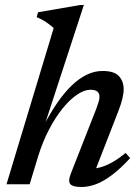

<svg xmlns="http://www.w3.org/2000/svg" viewBox="-20 -736 561 767"><path d="M132.5 -112 98.5 0H6L194.5 -624Q185.5 -632 175.2 -639.8Q165 -647.5 153 -654.5Q141 -661.5 126.5 -667.5L132 -687L300 -716H315L156 -229.5L154 -233Q180.5 -284 208.5 -324.8Q236.5 -365.5 266 -394Q295.5 -422.5 326.5 -437.5Q357.5 -452.5 389.5 -452.5Q436 -452.5 455 -432Q474 -411.5 474 -379.5Q474 -362.5 468.5 -340.2Q463 -318 452 -290L353.5 -37L346 -63Q365.5 -62.5 387.5 -69.5Q409.5 -76.5 433.2 -90.5Q457 -104.5 482 -125L500 -104.5Q460.5 -61.5 426.2 -36Q392 -10.5 362.5 0.2Q333 11 305.5 11Q270 11 260.5 -1Q251 -13 263.5 -44L365 -302.5Q371 -318.5 374.2 -329.8Q377.5 -341 377.5 -350Q377.5 -362.5 369.2 -370Q361 -377.5 341 -377.5Q317 -377.5 288 -358Q259 -338.5 230.2 -303Q201.5 -267.5 176 -218.8Q150.5 -170 132.5 -112Z"/></svg>

Font: Newsreader 16pt 16pt Medium
Style: Italic
Weight: 500
Italic angle: -17°
Version: Version 1.003